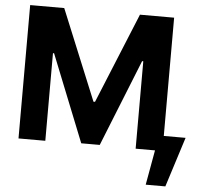

<svg xmlns="http://www.w3.org/2000/svg" viewBox="-59 -768 1060 1014"><g transform="rotate(5 471.5 -261.0)"><path d="M240.5 -707 437.4 -227.8H445.6L641.9 -707H823.1V0H680.9V-463.4H674.6L490.3 -3.3H392.2L207.9 -464.5H202V0H59.9V-707ZM854.5 184.7H750.4L797.9 -80H938.7Z"/></g></svg>

Font: Pretendard GOV Variable
Style: Regular
Weight: 400
Designer: Base glyphs from Inter by Rasmus Andersson; Hangul glyphs from Noto Sans CJK(Source Han Sans) by Jang Soo-young and Kang
Foundry: Kil Hyung-jin
Version: Version 1.307;Glyphs 3.2 (3192)